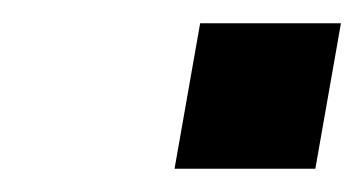

<svg xmlns="http://www.w3.org/2000/svg" viewBox="-20 -451 313 165"><path d="M130 -306 152 -431H273L251 -306Z"/></svg>

Font: Tomorrow Medium
Style: Italic
Weight: 500
Italic angle: -10°
Designer: Tony de Marco, Monica Rizzolli
Foundry: Just in Type
Version: Version 2.002